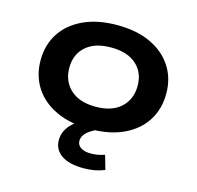

<svg xmlns="http://www.w3.org/2000/svg" viewBox="-103 -612 940 918"><g transform="rotate(15 367.0 -152.5)"><path d="M367 10Q270 10 200 -23Q130 -56 93 -114Q56 -172 56 -247Q56 -323 93 -380.5Q130 -438 200 -471Q270 -504 367 -504Q466 -504 535 -471Q604 -438 641 -380.5Q678 -323 678 -247Q678 -172 641.5 -114Q605 -56 535.5 -23Q466 10 367 10ZM367 -100Q448 -100 492 -141Q536 -182 536 -248Q536 -314 492 -353.5Q448 -393 367 -393Q286 -393 242 -353.5Q198 -314 198 -248Q198 -182 242 -141Q286 -100 367 -100ZM387 199Q316 199 277.5 172.5Q239 146 239 99Q239 56 271.5 21Q304 -14 371 -40L413 0Q388 11 370.5 23Q353 35 344 48.5Q335 62 335 77Q335 98 353 110Q371 122 404 122Q421 122 437.5 119Q454 116 471 110L491 180Q466 190 441 194.5Q416 199 387 199Z"/></g></svg>

Font: Nunito Sans 10pt Expanded
Style: Bold
Weight: 700
Width: 7
Designer: Vernon Adams
Foundry: Vernon Adams
Version: Version 3.101;gftools[0.9.27]